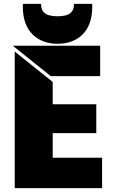

<svg xmlns="http://www.w3.org/2000/svg" viewBox="-20 -971 588 991"><path d="M277 -745C380 -745 456 -808 456 -933V-951H362C362 -911 342 -887 277 -887C212 -887 192 -911 192 -951H98V-933C98 -808 175 -745 277 -745ZM497 -578V-735H46L242 -578ZM56 0H507V-157H252V-284H477V-433H252V-548L56 -705Z"/></svg>

Font: Poppins STUK1
Style: Regular
Weight: 400
Designer: Jonny Pinhorn (original), Sammy Jo Hughes (modified version)
Foundry: Type Mafia
Version: Version 1.002;hotconv 1.0.109;makeotfexe 2.5.65596